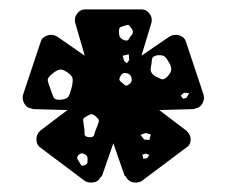

<svg xmlns="http://www.w3.org/2000/svg" viewBox="-20 -750 484 410"><path d="M162 -363 66 -435Q59 -440 58 -449Q57 -458 61 -465Q61 -466 66 -471L124 -515L51 -517Q48 -518 46.5 -518.5Q45 -519 44 -519Q36 -521 31.5 -529.5Q27 -538 29 -547L67 -661Q69 -669 78 -673Q87 -677 94 -675Q96 -675 102 -672L161 -631L141 -700Q140 -703 140 -705Q140 -707 140 -708Q140 -716 146.5 -723Q153 -730 162 -730H282Q291 -730 297.5 -723Q304 -716 304 -708Q304 -707 304 -705Q304 -703 303 -700L282 -631L342 -672Q348 -675 350 -675Q358 -677 366.5 -673Q375 -669 377 -661L415 -547Q417 -538 412.5 -529.5Q408 -521 400 -519Q399 -519 397.5 -518.5Q396 -518 393 -517L320 -515L378 -471Q383 -466 383 -465Q388 -458 387 -449Q386 -440 378 -435L282 -363Q274 -359 265 -360.5Q256 -362 251 -369Q250 -371 249 -372.5Q248 -374 246 -375L222 -444L198 -375Q197 -374 196 -372.5Q195 -371 193 -369Q189 -362 179.5 -360.5Q170 -359 162 -363ZM261 -689Q258 -693 256 -695.5Q254 -698 249 -696Q242 -694 238 -692.5Q234 -691 234 -683Q234 -675 236 -671Q238 -667 246 -664Q253 -662 255 -666.5Q257 -671 262 -676Q266 -682 261 -689ZM255 -634 242 -631 245 -620 251 -615 256 -622ZM343 -613Q337 -624 332.5 -628.5Q328 -633 316 -632Q305 -630 304.5 -623Q304 -616 302 -605Q300 -594 312 -587Q320 -583 324.5 -581Q329 -579 336 -585Q343 -592 345 -597.5Q347 -603 343 -613ZM123 -596Q113 -603 106 -601Q99 -599 90 -591Q81 -584 82 -578Q83 -572 87 -562Q91 -550 94 -543Q97 -536 109 -537Q123 -538 126.5 -544.5Q130 -551 133 -563Q136 -576 135 -582.5Q134 -589 123 -596ZM248 -594Q240 -595 236 -585Q234 -581 235.5 -578.5Q237 -576 241 -573Q245 -570 247 -568Q249 -566 254 -569Q263 -574 261 -583Q259 -593 248 -594ZM384 -551 373 -552 366 -546 371 -539 378 -541ZM186 -500Q180 -506 175.5 -506Q171 -506 164 -501Q157 -498 157.5 -493.5Q158 -489 159 -482Q161 -472 160.5 -465Q160 -458 170 -457Q180 -456 181.5 -463Q183 -470 187 -479Q190 -486 191 -490.5Q192 -495 186 -500ZM302 -463 291 -466 280 -462 288 -452 299 -451ZM167 -411Q167 -419 158 -422Q151 -424 146 -417Q143 -412 148 -406Q151 -401 153 -398Q155 -395 160 -397Q166 -399 166.5 -402Q167 -405 167 -411ZM292 -422 284 -420 286 -411 294 -412 299 -419Z"/></svg>

Font: Rubik Moonrocks
Style: Regular
Weight: 400
Designer: Hubert and Fischer, NaN
Foundry: Hubert and Fischer, NaN
Version: Version 2.200